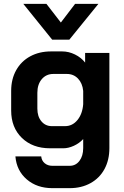

<svg xmlns="http://www.w3.org/2000/svg" viewBox="-20 -774 646 997"><path d="M60 38H194Q196 60 212 73.5Q228 87 252 87H342Q373 87 392.5 61.5Q412 36 412 -5V-52Q392 -30 363.5 -17Q335 -4 309 -4H240Q149 -4 93.5 -58Q38 -112 38 -200V-302Q38 -363 64 -409.5Q90 -456 137 -481.5Q184 -507 245 -507H303Q337 -507 369.5 -491Q402 -475 422 -449V-499H548V-5Q548 57 522.5 104Q497 151 450 177Q403 203 342 203H252Q172 203 119 157.5Q66 112 60 38ZM318 -119Q356 -119 382 -150.5Q408 -182 412 -233V-302Q408 -342 385 -366Q362 -390 327 -390H257Q220 -390 197 -363Q174 -336 174 -292V-210Q174 -169 195 -144Q216 -119 249 -119ZM101 -754H221L296 -657L370 -754H491L340 -568H251Z"/></svg>

Font: Bai Jamjuree
Style: Bold
Weight: 700
Designer: Katatrad Aksorn Co.,Ltd.
Foundry: Cadson Demak Co.,Ltd.
Version: Version 1.000; ttfautohint (v1.6)